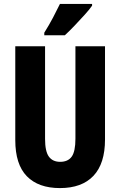

<svg xmlns="http://www.w3.org/2000/svg" viewBox="-20 -950 614 980"><path d="M516 -238Q516 -115 457 -52.5Q398 10 286 10Q176 10 117 -50.5Q58 -111 58 -235V-714H210V-241Q210 -177 229.5 -150.5Q249 -124 287 -124Q327 -124 346 -150.5Q365 -177 365 -242V-714H516ZM450 -921Q437 -902 413 -875.5Q389 -849 362 -820.5Q335 -792 311 -770H206V-783Q231 -823 250.5 -860Q270 -897 286 -930H450Z"/></svg>

Font: Noto Sans Arabic ExtCond ExtBd
Style: Regular
Weight: 800
Width: 2
Designer: Monotype Design Team, Nadine Chahine, Nizar Qandah and Khaled Hosny
Foundry: Monotype Imaging Inc.
Version: Version 2.012; ttfautohint (v1.8.4.7-5d5b)